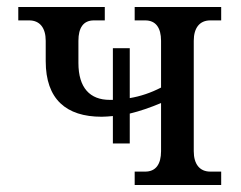

<svg xmlns="http://www.w3.org/2000/svg" viewBox="-20 -526 686 546"><path d="M269 -194C279 -194 290 -195 301 -196V-118H349V-203C378 -210 407 -220 438 -233V-96C438 -59 423 -38 393 -38H363V0H609V-38H578C548 -38 531 -59 531 -96V-410C531 -447 548 -468 578 -468H609V-506H363V-468H393C423 -468 438 -447 438 -410V-277C409 -262 379 -252 349 -247V-389H301V-242H292C236 -242 203 -276 203 -347V-410C203 -447 217 -468 247 -468H278V-506H32V-468H63C93 -468 110 -447 110 -410V-352C110 -244 168 -194 269 -194Z"/></svg>

Font: LT Superior Serif Medium
Style: Regular
Weight: 500
Designer: Daniel Lyons
Foundry: LyonsType
Version: Version 2.120;FEAKit 1.0